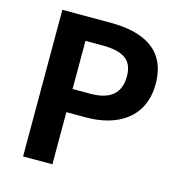

<svg xmlns="http://www.w3.org/2000/svg" viewBox="-109 -838 885 936"><g transform="rotate(15 333.5 -370.0)"><path d="M91 0H239V-263H338C497 -263 624 -339 624 -508C624 -683 498 -740 334 -740H91ZM239 -380V-623H323C425 -623 479 -594 479 -508C479 -423 430 -380 328 -380Z"/></g></svg>

Font: Noto Sans CJK JP Bold
Style: Regular
Weight: 700
Designer: Ryoko NISHIZUKA (kana & ideographs); Paul D. Hunt (Latin, Greek & Cyrillic); Wenlong ZHANG (bopomofo); Sandoll Communica
Foundry: Adobe Systems Incorporated
Version: Version 1.004;PS 1.004;hotconv 1.0.82;makeotf.lib2.5.63406